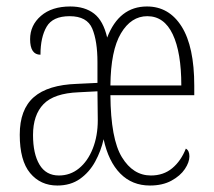

<svg xmlns="http://www.w3.org/2000/svg" viewBox="-20 -563 662 593"><path d="M157 10Q105 10 73 -28.5Q41 -67 41 -147Q41 -225 84.5 -263Q128 -301 218 -304L281 -307V-371Q281 -436 265 -474.5Q249 -513 195 -513Q143 -513 124 -480.5Q105 -448 105 -394Q73 -394 73 -442Q73 -485 106.5 -514Q140 -543 197 -543Q242 -543 270.5 -521Q299 -499 311 -447Q348 -543 434 -543Q502 -543 541 -481Q580 -419 580 -298V-269H321Q322 -134 356.5 -77.5Q391 -21 446 -21Q485 -21 512 -43.5Q539 -66 554 -104Q565 -98 565 -80Q565 -62 551 -41Q537 -20 509.5 -5Q482 10 443 10Q388 10 351.5 -27Q315 -64 300 -133Q292 -97 274 -64Q256 -31 227 -10.5Q198 10 157 10ZM540 -299Q540 -401 513.5 -457Q487 -513 435 -513Q385 -513 353.5 -460Q322 -407 321 -299ZM162 -21Q197 -21 224 -43Q251 -65 266.5 -104Q282 -143 282 -192L281 -281L223 -278Q147 -275 114.5 -241.5Q82 -208 82 -146Q82 -88 102 -54.5Q122 -21 162 -21Z"/></svg>

Font: Noto Serif Hebrew ExtraCondensed ExtraLight
Style: Regular
Weight: 200
Width: 2
Designer: Monotype Design Team
Foundry: Monotype Imaging Inc.
Version: Version 2.004; ttfautohint (v1.8.4.7-5d5b)